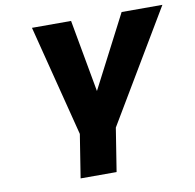

<svg xmlns="http://www.w3.org/2000/svg" viewBox="-82 -825 921 909"><g transform="rotate(-10 378.5 -371.0)"><path d="M233 0 266 -208 130 -742H318L381 -394L561 -742H757L439 -208L406 0Z"/></g></svg>

Font: Exo Thin ExtraBold
Style: Italic
Weight: 800
Italic angle: -9°
Version: Version 2.000